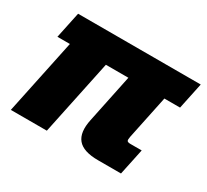

<svg xmlns="http://www.w3.org/2000/svg" viewBox="-112 -696 932 866"><g transform="rotate(30 354.5 -263.5)"><path d="M24.4 0 106.4 -390.6H41.5L70.3 -527.3H709L680.2 -390.6H598.6L551.3 -164.1Q547.9 -147.5 551 -142.1Q554.2 -136.7 568.8 -136.7H627L598.1 0H478.5Q401.4 0 372.6 -34.7Q343.8 -69.3 358.9 -140.1L411.1 -390.6H293.9L211.9 0Z"/></g></svg>

Font: Schibsted Grotesk Black
Style: Italic
Weight: 900
Italic angle: -12°
Designer: Bakken & Baeck AS, Henrik Kongsvoll
Foundry: Schibsted ASA
Version: Version 1.100;gftools[0.9.25]